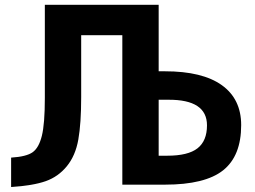

<svg xmlns="http://www.w3.org/2000/svg" viewBox="-20 -752 1040 784"><path d="M627.9 -116.2H663.1Q748 -116.2 786.6 -146.5Q825.2 -176.8 825.2 -240.2Q825.2 -345.7 667 -344.7H627.9ZM163.1 -352.5V-732.4H627.9V-460.9H653.3Q806.6 -460.9 885.7 -404.3Q964.8 -347.7 964.8 -241.2Q964.8 -115.2 891.1 -56.6Q817.4 2 653.3 2H622.1H479.5V-608.4H311.5V-355.5Q311.5 -248 299.8 -182.1Q288.1 -116.2 252.9 -73.2Q217.8 -30.3 166.5 -12.2Q115.2 5.9 25.4 11.7V-108.4Q87.9 -112.3 113.3 -130.4Q138.7 -148.4 150.9 -197.3Q163.1 -246.1 163.1 -352.5Z"/></svg>

Font: GenEi Gothic M Regular
Style: Bold
Weight: 700
Designer: o_tamon (Modified); [Source Han Sans]
Ryoko NISHIZUKA  (kana & ideographs); Paul D. Hunt (Latin, Greek & Cyrillic); Wenl
Version: Version 1.1a;Original Version 1.004